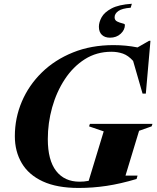

<svg xmlns="http://www.w3.org/2000/svg" viewBox="-20 -962 812 996"><path d="M392.5 -19.5Q404 -19.5 416 -20.5Q428 -21.5 440 -24L518 -280.5L442 -306.5L446.5 -319.5H771L766.5 -306.5L701.5 -283.5L631 -51H693.5L688.5 -33.5Q604.5 -8.5 533 2.2Q461.5 13 388 13Q275.5 13 202 -21Q128.5 -55 92.8 -115.8Q57 -176.5 57 -255.5Q57 -349.5 93.2 -434.8Q129.5 -520 197 -586Q264.5 -652 358.8 -690Q453 -728 568.5 -728Q633.5 -728 693.5 -716L753.5 -750.5H760.5L736.5 -476.5H719.5L670.5 -646Q645.5 -674 617.8 -683.8Q590 -693.5 558 -693.5Q481 -693.5 420 -654.8Q359 -616 316 -550.5Q273 -485 250.5 -404.5Q228 -324 228 -240.5Q228 -131 271.2 -75.2Q314.5 -19.5 392.5 -19.5ZM628 -833Q628 -807 606 -786.8Q584 -766.5 550.5 -766.5Q524 -766.5 508.5 -781.2Q493 -796 493 -823.5Q493 -846.5 507.2 -872.5Q521.5 -898.5 558.5 -918.2Q595.5 -938 664 -942.5L658 -922Q613 -918.5 593.8 -904.8Q574.5 -891 574.5 -872.5Q574.5 -857 587.8 -850.5Q601 -844 614.5 -841Q628 -838 628 -833Z"/></svg>

Font: Newsreader 72pt
Style: Bold Italic
Weight: 700
Italic angle: -17°
Designer: Hugues Gentile
Foundry: Production Type
Version: Version 1.003; ttfautohint (v1.8.3)